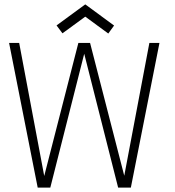

<svg xmlns="http://www.w3.org/2000/svg" viewBox="-20 -856 800 876"><path d="M577 0H519L359.5 -629.5H369L209.5 0H152L21.5 -660H67.5L182 -52H181.5L337.5 -660H391L547.5 -52H546.5L661.5 -660H707.5ZM265 -704 238 -740 369 -836 500.5 -739.5 474 -703 369 -780Z"/></svg>

Font: League Spartan Thin ExtraLight
Style: Regular
Weight: 250
Version: Version 2.002